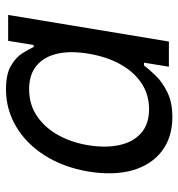

<svg xmlns="http://www.w3.org/2000/svg" viewBox="3 -593 602 648"><g transform="rotate(-90 304.0 -269.0)"><path d="M232.4 11.7Q165 11.7 118.7 -23.2Q72.3 -58.1 53.7 -121.3Q35.2 -184.6 48.8 -270.5Q63.5 -356.4 103.3 -418.9Q143.1 -481.4 200.9 -515.6Q258.8 -549.8 326.7 -549.8Q377.4 -549.8 405.8 -533.2Q434.1 -516.6 448 -494.9Q461.9 -473.1 469.2 -456.5H476.1L490.2 -542.5H577.6L487.8 0H402.8L416.5 -84H407.2Q393.6 -65.9 371.8 -43.7Q350.1 -21.5 316.2 -4.9Q282.2 11.7 232.4 11.7ZM259.8 -66.9Q309.1 -66.9 347.7 -92.8Q386.2 -118.7 411.6 -164.8Q437 -210.9 446.8 -271.5Q457 -331.5 446.8 -376.5Q436.5 -421.4 406.5 -446.5Q376.5 -471.7 326.7 -471.7Q275.4 -471.7 236.1 -445.1Q196.8 -418.5 171.9 -373.3Q147 -328.1 137.7 -271.5Q128.4 -213.4 138.4 -167Q148.4 -120.6 178.7 -93.8Q209 -66.9 259.8 -66.9Z"/></g></svg>

Font: Inter 16pt
Style: Italic
Weight: 400
Italic angle: -9.3988°
Version: Version 4.001;git-66647c0bb